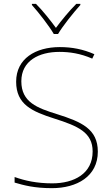

<svg xmlns="http://www.w3.org/2000/svg" viewBox="-20 -969 583 999"><path d="M260 -792H282C306 -833 361 -902 398 -943V-949H377C340 -912 299 -862 271 -824C243 -862 204 -912 167 -949H146V-943C183 -902 236 -833 260 -792ZM489 -180C489 -298 404 -335 277 -375C174 -407 91 -437 91 -546C91 -653 183 -699 289 -699C342 -699 398 -691 460 -664L471 -687C412 -713 354 -724 291 -724C165 -724 64 -664 64 -544C64 -425 147 -389 263 -352C386 -313 462 -280 462 -181C462 -65 365 -15 252 -15C171 -15 109 -29 56 -48V-19C104 -5 158 10 250 10C380 10 489 -51 489 -180Z"/></svg>

Font: Noto Sans Devanagari UI Thin
Style: Regular
Weight: 100
Designer: Jelle Bosma - Monotype Design Team
Foundry: Monotype Imaging Inc.
Version: Version 2.004